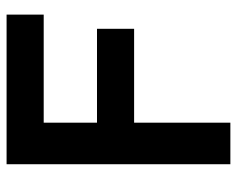

<svg xmlns="http://www.w3.org/2000/svg" viewBox="-90 -648 737 598"><g transform="rotate(-90 279.0 -348.5)"><path d="M67 0V-697H533V-581.4H196.4V-415.4H488.8V-299.8H196.4V0Z"/></g></svg>

Font: Hanken Grotesk
Style: Regular
Weight: 400
Designer: Alfredo Marco Pradil
Foundry: Hanken Design Co.
Version: Version 3.013